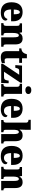

<svg xmlns="http://www.w3.org/2000/svg" viewBox="2036 -2852 825 4938"><g transform="rotate(90 2449.0 -382.5)"><path d="M301 10C452 10 509 -55 509 -113C509 -138 491 -155 468 -162C447 -110 412 -71 348 -71C267 -71 225 -128 223 -255H527V-309C527 -467 437 -551 289 -551C130 -551 38 -454 38 -266C38 -91 123 10 301 10ZM347 -324H225C225 -425 254 -480 294 -480C331 -480 348 -424 347 -324Z M575 0H890V-59H886C845 -59 827 -69 827 -124V-303C827 -382 841 -454 889 -454C929 -454 939 -405 939 -320V0H1181V-59H1177C1135 -59 1122 -68 1122 -129V-359C1122 -493 1070 -551 970 -551C887 -551 851 -514 828 -470H823L811 -536H580V-477H584C625 -477 644 -468 644 -413V-127C644 -68 621 -59 579 -59H575Z M1452 10C1530 10 1582 -9 1604 -21V-97C1584 -91 1558 -88 1533 -88C1488 -88 1478 -112 1478 -167V-463H1596V-536H1478V-661H1374C1365 -619 1348 -586 1331 -567C1313 -546 1278 -520 1225 -519V-463H1294V-150C1294 -32 1355 10 1452 10Z M1621 0H2115L2120 -192H2053L2047 -154C2034 -86 2014 -73 1961 -73H1825L2105 -492V-536H1666L1654 -363H1722L1732 -399C1745 -454 1764 -463 1804 -463H1902L1621 -42Z M2298 -621C2352 -621 2398 -648 2398 -698C2398 -751 2352 -775 2298 -775C2242 -775 2199 -751 2199 -698C2199 -648 2242 -621 2298 -621ZM2141 0H2463V-59H2453C2418 -59 2394 -75 2394 -130V-536H2135V-477H2152C2186 -477 2212 -461 2212 -410V-133C2212 -76 2188 -59 2152 -59H2141Z M2784 10C2935 10 2992 -55 2992 -113C2992 -138 2974 -155 2951 -162C2930 -110 2895 -71 2831 -71C2750 -71 2708 -128 2706 -255H3010V-309C3010 -467 2920 -551 2772 -551C2613 -551 2521 -454 2521 -266C2521 -91 2606 10 2784 10ZM2830 -324H2708C2708 -425 2737 -480 2777 -480C2814 -480 2831 -424 2830 -324Z M3065 0H3379V-59H3376C3334 -59 3317 -69 3317 -124V-303C3317 -376 3324 -454 3375 -454C3414 -454 3428 -405 3428 -320V0H3670V-59H3667C3625 -59 3611 -68 3611 -129V-359C3611 -493 3564 -551 3459 -551C3377 -551 3342 -514 3319 -476H3312C3314 -508 3317 -561 3317 -614V-760H3060V-701H3074C3089 -701 3133 -694 3133 -644V-127C3133 -68 3105 -59 3069 -59H3065Z M3995 10C4146 10 4203 -55 4203 -113C4203 -138 4185 -155 4162 -162C4141 -110 4106 -71 4042 -71C3961 -71 3919 -128 3917 -255H4221V-309C4221 -467 4131 -551 3983 -551C3824 -551 3732 -454 3732 -266C3732 -91 3817 10 3995 10ZM4041 -324H3919C3919 -425 3948 -480 3988 -480C4025 -480 4042 -424 4041 -324Z M4269 0H4584V-59H4580C4539 -59 4521 -69 4521 -124V-303C4521 -382 4535 -454 4583 -454C4623 -454 4633 -405 4633 -320V0H4875V-59H4871C4829 -59 4816 -68 4816 -129V-359C4816 -493 4764 -551 4664 -551C4581 -551 4545 -514 4522 -470H4517L4505 -536H4274V-477H4278C4319 -477 4338 -468 4338 -413V-127C4338 -68 4315 -59 4273 -59H4269Z"/></g></svg>

Font: Noto Serif Tamil SemiCondensed Black
Style: Italic
Weight: 900
Width: 4
Italic angle: -12°
Designer: Indian Type Foundry, Tom Grace, and the Monotype Design Team
Foundry: Monotype Imaging Inc.
Version: Version 2.003